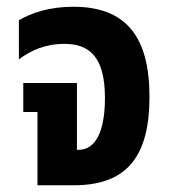

<svg xmlns="http://www.w3.org/2000/svg" viewBox="-20 -549 501 569"><path d="M91 0H200C362 0 423 -93 423 -262C423 -441 353 -529 197 -529C125 -529 72 -510 36 -489V-373C70 -399 114 -419 171 -419C247 -419 291 -378 291 -259C291 -155 261 -105 213 -105H208V-303H49V-217H91Z"/></svg>

Font: Noto Sans Thai UI ExtCond
Style: Bold
Weight: 700
Width: 2
Designer: Monotype Design Team
Foundry: Monotype Imaging Inc.
Version: Version 2.000